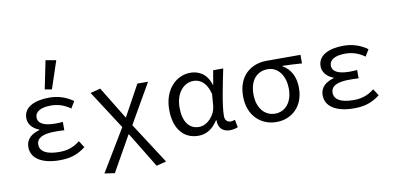

<svg xmlns="http://www.w3.org/2000/svg" viewBox="-86 -1075 3173 1542"><g transform="rotate(-10 1500.0 -304.0)"><path d="M320 12C402 12 463 -3 534 -57L499 -112C441 -66 389 -54 329 -54C224 -54 173 -87 173 -141C173 -195 223 -221 323 -221C347 -221 371 -221 399 -219V-287C375 -285 357 -284 338 -284C240 -284 197 -313 197 -357C197 -407 246 -433 327 -433C385 -433 436 -416 485 -381L518 -436C463 -476 397 -498 325 -498C203 -498 115 -456 115 -367C115 -322 145 -280 202 -259V-255C141 -238 91 -204 91 -134C91 -43 178 12 320 12ZM358 -559 433 -784 348 -799 301 -569Z M739 191 901 -96H905L1080 191L1160 170L944 -164L1129 -486H1042L905 -236H901L741 -498L659 -477L862 -163L656 179Z M1453 12C1519 12 1570 -20 1613 -87H1616C1616 -19 1654 12 1711 12C1740 12 1761 5 1775 -1L1763 -64C1753 -60 1740 -56 1729 -56C1702 -56 1681 -74 1681 -107C1681 -196 1716 -358 1742 -486H1660L1640 -371H1637C1609 -465 1541 -498 1475 -498C1361 -498 1257 -401 1257 -234C1257 -75 1337 12 1453 12ZM1470 -57C1390 -57 1342 -122 1342 -235C1342 -363 1414 -429 1488 -429C1532 -429 1592 -406 1618 -299L1611 -208C1604 -126 1538 -57 1470 -57Z M2090 12C2215 12 2314 -76 2314 -227C2314 -318 2277 -385 2214 -420V-424C2270 -423 2315 -420 2372 -416V-486H2094C1972 -486 1860 -408 1860 -238C1860 -77 1965 12 2090 12ZM2090 -56C2007 -56 1945 -126 1945 -238C1945 -359 2008 -418 2092 -418C2183 -418 2233 -331 2233 -234C2233 -125 2174 -56 2090 -56Z M2720 12C2802 12 2863 -3 2934 -57L2899 -112C2841 -66 2789 -54 2729 -54C2624 -54 2573 -87 2573 -141C2573 -195 2623 -221 2723 -221C2747 -221 2771 -221 2799 -219V-287C2775 -285 2757 -284 2738 -284C2640 -284 2597 -313 2597 -357C2597 -407 2646 -433 2727 -433C2785 -433 2836 -416 2885 -381L2918 -436C2863 -476 2797 -498 2725 -498C2603 -498 2515 -456 2515 -367C2515 -322 2545 -280 2602 -259V-255C2541 -238 2491 -204 2491 -134C2491 -43 2578 12 2720 12Z"/></g></svg>

Font: Hasklig
Style: Regular
Weight: 400
Monospace: yes
Designer: Paul D. Hunt, Teo Tuominen
Foundry: Adobe Systems Incorporated
Version: Version 2.030;PS 1.0;hotconv 16.6.51;makeotf.lib2.5.65220